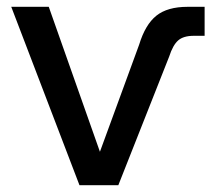

<svg xmlns="http://www.w3.org/2000/svg" viewBox="-20 -543 620 563"><path d="M213 0 13 -523H123L273 -98L388 -412Q406 -471 438.5 -497Q471 -523 530 -523H580V-438H548Q518 -438 502.5 -424.5Q487 -411 476 -377L327 0Z"/></svg>

Font: Raleway-v4020 SemiBold
Style: Regular
Weight: 600
Designer: Matt McInerney, Pablo Impallari, Rodrigo Fuenzalida
Foundry: Matt McInerney, Pablo Impallari, Rodrigo Fuenzalida
Version: Version 4.020;PS 004.020;hotconv 1.0.88;makeotf.lib2.5.64775